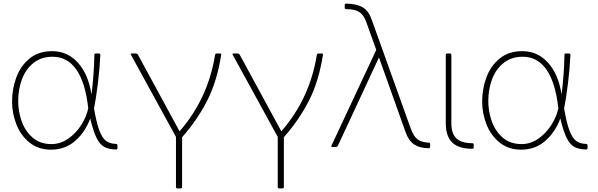

<svg xmlns="http://www.w3.org/2000/svg" viewBox="-20 -803 3322 1066"><path d="M481 -145Q452 -68 396.5 -20Q341 28 263 28Q193 28 144 -11.5Q95 -51 71 -112.5Q47 -174 47 -239Q47 -309 70.5 -373Q94 -437 144 -478Q194 -519 270 -519Q355 -519 413 -454.5Q471 -390 488 -278Q502 -392 504 -498Q504 -506 512 -506H529Q537 -506 537 -498Q534 -426 523.5 -340.5Q513 -255 502 -201Q516 -119 532 -77.5Q548 -36 569 -20.5Q590 -5 624 -4Q632 -4 632 4V19Q632 27 624 27Q584 26 559.5 13Q535 0 516.5 -36.5Q498 -73 481 -145ZM272 -488Q209 -488 166 -453.5Q123 -419 102 -363Q81 -307 81 -242Q81 -185 100 -130.5Q119 -76 160.5 -39.5Q202 -3 266 -3Q315 -3 358 -32.5Q401 -62 430.5 -108Q460 -154 470 -202Q454 -345 404 -416.5Q354 -488 272 -488Z M957 235V-43L707 -499Q703 -506 711 -506H734Q742 -506 746 -499L977 -74Q1135 -255 1174 -498Q1176 -506 1183 -506H1201Q1210 -506 1208 -498Q1185 -352 1131 -245.5Q1077 -139 991 -41V235Q991 243 983 243H965Q957 243 957 235Z M1522 235V-43L1272 -499Q1268 -506 1276 -506H1299Q1307 -506 1311 -499L1542 -74Q1700 -255 1739 -498Q1741 -506 1748 -506H1766Q1775 -506 1773 -498Q1750 -352 1696 -245.5Q1642 -139 1556 -41V235Q1556 243 1548 243H1530Q1522 243 1522 235Z M1906 -752H1902Q1894 -752 1894 -760V-775Q1894 -783 1902 -783Q1959 -782 1992.5 -763Q2026 -744 2043 -696L2261 -88Q2277 -45 2298.5 -29Q2320 -13 2360 -11Q2368 -11 2368 -3V12Q2368 20 2360 20Q2312 20 2280.5 -0.5Q2249 -21 2232 -69L2084 -484L1856 6Q1853 13 1845 13H1825Q1817 13 1820 6L2069 -526L2015 -677Q2001 -718 1976.5 -735Q1952 -752 1906 -752Z M2463 -506H2478Q2486 -506 2486 -498V-120Q2486 -61 2514 -34.5Q2542 -8 2602 -8Q2610 -8 2610 0V15Q2610 23 2602 23Q2527 23 2491 -11.5Q2455 -46 2455 -120V-498Q2455 -506 2463 -506Z M3091 -145Q3062 -68 3006.5 -20Q2951 28 2873 28Q2803 28 2754 -11.5Q2705 -51 2681 -112.5Q2657 -174 2657 -239Q2657 -309 2680.5 -373Q2704 -437 2754 -478Q2804 -519 2880 -519Q2965 -519 3023 -454.5Q3081 -390 3098 -278Q3112 -392 3114 -498Q3114 -506 3122 -506H3139Q3147 -506 3147 -498Q3144 -426 3133.5 -340.5Q3123 -255 3112 -201Q3126 -119 3142 -77.5Q3158 -36 3179 -20.5Q3200 -5 3234 -4Q3242 -4 3242 4V19Q3242 27 3234 27Q3194 26 3169.5 13Q3145 0 3126.5 -36.5Q3108 -73 3091 -145ZM2882 -488Q2819 -488 2776 -453.5Q2733 -419 2712 -363Q2691 -307 2691 -242Q2691 -185 2710 -130.5Q2729 -76 2770.5 -39.5Q2812 -3 2876 -3Q2925 -3 2968 -32.5Q3011 -62 3040.5 -108Q3070 -154 3080 -202Q3064 -345 3014 -416.5Q2964 -488 2882 -488Z"/></svg>

Font: LINE Seed JP_TTF Thin
Style: Regular
Weight: 250
Designer: LY Corporation & Fontrix & Fontworks
Version: Version 1.008